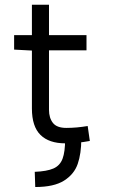

<svg xmlns="http://www.w3.org/2000/svg" viewBox="-20 -582 478 790"><path d="M181.6 -562.5V-437.5H335.9V-375H181.6V-129.9Q181.6 -96.7 197.8 -76.2Q213.9 -55.7 252.9 -55.7Q294.9 -55.7 340.8 -63.5L349.6 -2Q296.9 7.8 249 7.8Q181.6 7.8 146.5 -26.9Q111.3 -61.5 111.3 -135.7V-374L38.1 -377.9V-437.5H111.3V-562.5ZM123 125Q172.9 123 199.7 111.3Q226.6 99.6 237.3 71.3Q248 43 248 -9.8H314.5Q314.5 49.8 299.8 92.3Q285.2 134.8 243.7 161.1Q202.1 187.5 125 187.5Z"/></svg>

Font: Sudo Variable
Style: Regular
Weight: 400
Monospace: yes
Designer: Jens Kutilek
Foundry: Jens Kutilek
Version: Version 0.040